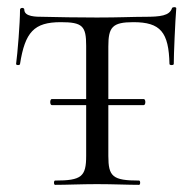

<svg xmlns="http://www.w3.org/2000/svg" viewBox="-20 -517 535 537"><path d="M461 -494C454 -473 429 -470 384 -470C350 -470 314 -468 251 -468C196 -468 143 -469 100 -470C81 -470 48 -470 48 -490C48 -497 36 -496 36 -490C36 -452 29 -367 25 -338C25 -334 36 -334 36 -338C50 -427 75 -455 150 -455C211 -455 221 -444 221 -389V-240H125C119 -240 119 -223 125 -223H221V-81C221 -23 208 -12 134 -12C130 -12 130 0 134 0C166 0 208 -2 251 -2C298 -2 337 0 369 0C373 0 373 -12 369 -12C295 -12 283 -23 283 -81V-223H382C388 -223 388 -240 382 -240H283V-387C283 -441 294 -455 353 -455C429 -455 452 -427 454 -338C454 -334 466 -334 466 -338C466 -364 470 -458 473 -494C473 -498 462 -498 461 -494Z"/></svg>

Font: Cormorant SC
Style: Regular
Weight: 400
Designer: Christian Thalmann (Catharsis Fonts)
Version: Version 1.000;PS 001.000;hotconv 1.0.70;makeotf.lib2.5.58329